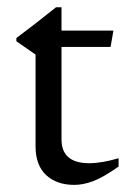

<svg xmlns="http://www.w3.org/2000/svg" viewBox="-20 -512 362 540"><path d="M153 -120Q153 -53 231 -53Q266.5 -53 313.5 -67V-43.5Q270 -13 242 -2.5Q214 8 189 8Q139 8 109.5 -19.8Q80 -47.5 80 -100.5V-358.5L26 -396V-405Q53.5 -425.5 80.5 -446.5Q107.5 -467.5 137.5 -491.5H153V-426H299L291 -380H153Z"/></svg>

Font: Newsreader Text
Style: Regular
Weight: 400
Designer: Hugues Gentile
Foundry: Production Type
Version: Version 1.002